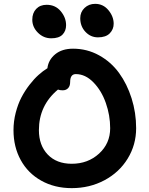

<svg xmlns="http://www.w3.org/2000/svg" viewBox="-20 -994 773 993"><path d="M486.8 -800.8Q448.7 -800.8 421.9 -829.3Q395 -857.9 395 -899.9Q395 -931.6 417.2 -952.9Q439.5 -974.1 472.2 -974.1Q513.7 -974.1 540.8 -941.4Q567.9 -908.7 567.9 -871.1Q567.9 -842.3 547.6 -821.5Q527.3 -800.8 486.8 -800.8ZM245.1 -795.9Q205.1 -795.9 176 -825Q147 -854 147 -892.1Q147 -926.8 167.2 -948Q187.5 -969.2 221.2 -969.2Q266.6 -969.2 294.2 -936Q321.8 -902.8 321.8 -863.8Q321.8 -834 303.2 -814.9Q284.7 -795.9 245.1 -795.9ZM351.1 -21Q262.2 -21 193.4 -59.6Q124.5 -98.1 87.2 -166.3Q49.8 -234.4 49.8 -320.8Q49.8 -366.7 61.3 -411.1Q72.8 -455.6 90.8 -490.2Q108.9 -524.9 132.6 -555.4Q156.2 -585.9 179.2 -606.4Q202.1 -627 225.1 -641.1Q230.5 -684.6 265.6 -713.4Q300.8 -742.2 357.9 -742.2Q430.2 -742.2 492.2 -708Q554.2 -673.8 595.7 -616.7Q637.2 -559.6 660.6 -485.4Q684.1 -411.1 684.1 -331.1Q684.1 -245.1 640.4 -173.8Q596.7 -102.5 520.3 -61.8Q443.8 -21 351.1 -21ZM181.2 -320.8Q181.2 -242.7 226.8 -194.8Q272.5 -147 351.1 -147Q434.6 -147 492.2 -199.5Q549.8 -252 549.8 -331.1Q549.8 -397.5 527.3 -461.4Q504.9 -525.4 463.1 -568.1Q421.4 -610.8 372.1 -610.8Q342.8 -610.8 342.8 -569.8Q342.8 -549.3 332.3 -538.1Q321.8 -526.9 304.2 -526.9Q290 -526.9 279.8 -530.8Q181.2 -448.7 181.2 -320.8Z"/></svg>

Font: Shantell Sans Bouncy
Style: Regular
Weight: 600
Designer: Stephen Nixon, Anya Danilova, Shantell Martin
Foundry: Arrow Type
Version: Version 1.006;[9816181b4]